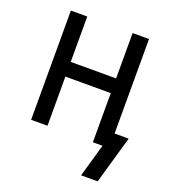

<svg xmlns="http://www.w3.org/2000/svg" viewBox="-126 -611 755 859"><g transform="rotate(20 251.5 -181.5)"><path d="M359 157 404 0H358V-234H142V0H64V-520H142V-304H358V-520H436V-70H503L438 157Z"/></g></svg>

Font: Iosevka SS18
Style: Regular
Weight: 400
Monospace: yes
Designer: Belleve Invis
Foundry: Belleve Invis
Version: Version 25.1.1; ttfautohint (v1.8.4)